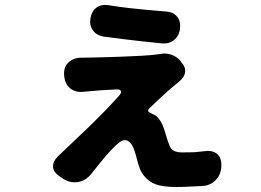

<svg xmlns="http://www.w3.org/2000/svg" viewBox="-20 -673 1040 766"><path d="M341 -601Q346 -630 366 -643.5Q386 -657 414 -652Q460 -645 493.5 -641Q527 -637 561.5 -634Q596 -631 643 -627Q672 -625 687 -606Q702 -587 698 -557Q694 -529 674 -513Q654 -497 625 -500Q578 -505 543.5 -508.5Q509 -512 475 -516.5Q441 -521 393 -527Q365 -532 350.5 -552Q336 -572 341 -601ZM704 -424Q721 -405 718.5 -385Q716 -365 696 -349Q690 -343 682 -337Q651 -312 623 -285.5Q595 -259 576 -241Q564 -229 581 -222Q583 -221 590 -217.5Q597 -214 601 -212Q611 -205 620.5 -189.5Q630 -174 635 -157Q640 -141 645 -124.5Q650 -108 656 -93Q662 -77 674.5 -71Q687 -65 706 -65Q735 -65 749.5 -65.5Q764 -66 773.5 -67.5Q783 -69 797 -70Q829 -74 847 -58Q865 -42 863 -9Q862 23 841 45Q820 67 788 69Q759 70 736 71.5Q713 73 684 73Q613 73 583 53.5Q553 34 539 3Q532 -15 527 -35.5Q522 -56 517 -70Q503 -114 477 -114Q467 -114 452.5 -102Q438 -90 424 -75Q406 -56 388 -34Q370 -12 343 22Q321 49 290 53.5Q259 58 230 39L217 30Q192 13 191.5 -8.5Q191 -30 212 -50Q212 -50 214.5 -52.5Q217 -55 217 -55Q236 -73 265 -100.5Q294 -128 328 -160.5Q362 -193 394.5 -226.5Q427 -260 454 -290Q466 -303 462 -310.5Q458 -318 441 -316Q413 -315 385.5 -313Q358 -311 325 -308Q315 -307 315.5 -307Q316 -307 315 -307Q282 -303 260.5 -320Q239 -337 236 -371Q233 -404 252 -423Q271 -442 304 -443Q306 -443 308.5 -443Q311 -443 318 -443Q333 -443 370.5 -444Q408 -445 455 -446.5Q502 -448 545 -450.5Q588 -453 615 -457L621 -458Q642 -462 663 -455Q684 -448 698 -432Z"/></svg>

Font: Chiron GoRound TC H
Style: Regular
Weight: 900
Designer: Ryoko NISHIZUKA 西塚涼子 (kana, bopomofo & ideographs); Paul D. Hunt (Latin, Greek & Cyrillic); Sandoll Communications 산돌커뮤니
Foundry: Adobe
Version: Version 1.000;hotconv 1.1.1;makeotfexe 2.6.0